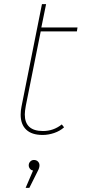

<svg xmlns="http://www.w3.org/2000/svg" viewBox="-20 -650 414 929"><path d="M105 -139Q100 -112 100 -96Q100 -16 188 -16Q239 -16 279 -48L290 -34Q270 -16 242 -6.5Q214 3 186 3Q134 3 107 -22.5Q80 -48 80 -95Q80 -115 84 -134L183 -630H203L180 -517H355L352 -498H177ZM171 150Q171 163 162 179L122 259H104L140 175Q131 174 125 166.5Q119 159 119 150Q119 139 126.5 131.5Q134 124 144 124Q156 124 163.5 131.5Q171 139 171 150Z"/></svg>

Font: Montserrat Alternates Thin
Style: Italic
Weight: 250
Italic angle: -11.3°
Designer: Julieta Ulanovsky
Foundry: Julieta Ulanovsky
Version: Version 7.200